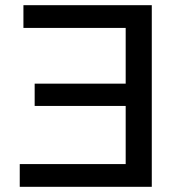

<svg xmlns="http://www.w3.org/2000/svg" viewBox="-20 -720 710 740"><path d="M56.1 0V-87.6H464.4V-612.4H70.3V-700H565V0ZM113.6 -311.7V-397.6H472.9V-311.7Z"/></svg>

Font: iiserrat Thin
Style: Regular
Weight: 100
Designer: Akira Ohta
Foundry: Akira Ohta
Version: Version 1.200;Glyphs 3.3.1 (3343)